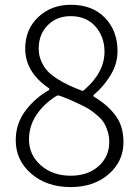

<svg xmlns="http://www.w3.org/2000/svg" viewBox="-20 -759 574 792"><path d="M271.5 12.7Q172.9 12.7 108.9 -42.5Q44.9 -97.7 44.9 -180.7Q44.9 -249 85 -302.2Q125 -355.5 182.6 -387.7Q183.6 -388.7 183.6 -390.6Q183.6 -392.6 182.6 -394.5Q84 -460.9 84 -558.6Q84 -637.7 137.7 -688.5Q191.4 -739.3 272.5 -739.3Q361.3 -739.3 413.1 -685.5Q464.8 -631.8 464.8 -547.9Q464.8 -495.1 435.1 -447.3Q405.3 -399.4 367.2 -368.2Q365.2 -367.2 365.2 -364.7Q365.2 -362.3 367.2 -360.4Q422.9 -327.1 456.1 -283.2Q489.3 -239.3 489.3 -171.9Q489.3 -93.8 428.2 -40.5Q367.2 12.7 271.5 12.7ZM315.4 -385.7Q322.3 -382.8 327.1 -387.7Q411.1 -460 411.1 -545.9Q411.1 -607.4 373.5 -649.9Q335.9 -692.4 271.5 -692.4Q213.9 -692.4 176.8 -654.8Q139.6 -617.2 139.6 -558.6Q139.6 -531.2 149.9 -507.3Q160.2 -483.4 175.3 -466.8Q190.4 -450.2 215.8 -434.1Q241.2 -418 262.2 -408.2Q283.2 -398.4 315.4 -385.7ZM271.5 -34.2Q342.8 -34.2 386.7 -73.7Q430.7 -113.3 430.7 -172.9Q430.7 -195.3 424.8 -215.3Q418.9 -235.4 409.7 -251Q400.4 -266.6 383.3 -281.2Q366.2 -295.9 352.1 -305.7Q337.9 -315.4 313 -327.1Q288.1 -338.9 271.5 -346.2Q254.9 -353.5 225.6 -364.3Q222.7 -365.2 220.7 -365.2Q216.8 -365.2 212.9 -363.3Q161.1 -331.1 130.4 -285.2Q99.6 -239.3 99.6 -183.6Q99.6 -120.1 148.4 -77.1Q197.3 -34.2 271.5 -34.2Z"/></svg>

Font: Gen Jyuu Gothic P Light
Style: Regular
Weight: 200
Designer: [Source Han Sans]
Ryoko NISHIZUKA  (kana & ideographs); Paul D. Hunt (Latin, Greek & Cyrillic); Wenlong ZHANG  (bopomofo
Version: Version 1.002.20150607